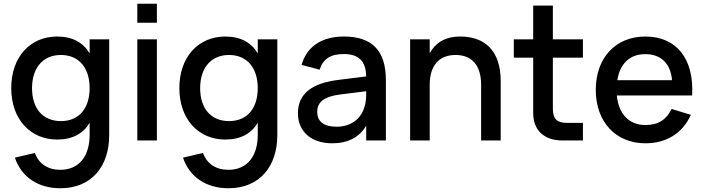

<svg xmlns="http://www.w3.org/2000/svg" viewBox="-20 -750 3757 1025"><path d="M285 -555C143.5 -555 40 -448.5 40 -279.5C40 -112.5 143 -5 285 -5C368 -5 424.5 -37.5 458.5 -94.5V-30C458.5 81.5 404 156.5 302 156.5C235 156.5 187.5 124.5 166 66.5L59.5 91.5C95 197.5 186 255 302 255C471 255 563 135.5 563 -28.5V-540H458.5V-465C424.5 -522 368.5 -555 285 -555ZM305 -103.5C209.5 -103.5 151 -170 151 -279.5C151 -386.5 208.5 -456.5 305 -456.5C399.5 -456.5 458.5 -390 458.5 -279.5C458.5 -173 403.5 -103.5 305 -103.5Z M817.5 -628.5V-730H713V-628.5ZM817.5 0V-540H713V0Z M1182.5 -555C1041 -555 937.5 -448.5 937.5 -279.5C937.5 -112.5 1040.5 -5 1182.5 -5C1265.5 -5 1322 -37.5 1356 -94.5V-30C1356 81.5 1301.5 156.5 1199.5 156.5C1132.5 156.5 1085 124.5 1063.5 66.5L957 91.5C992.5 197.5 1083.5 255 1199.5 255C1368.5 255 1460.5 135.5 1460.5 -28.5V-540H1356V-465C1322 -522 1266 -555 1182.5 -555ZM1202.5 -103.5C1107 -103.5 1048.5 -170 1048.5 -279.5C1048.5 -386.5 1106 -456.5 1202.5 -456.5C1297 -456.5 1356 -390 1356 -279.5C1356 -173 1301 -103.5 1202.5 -103.5Z M1816 -555C1697.5 -555 1617.5 -501.5 1590 -403.5L1686.5 -378C1704 -435 1744.5 -461.5 1815 -461.5C1894.5 -461.5 1933.5 -424.5 1935 -342L1786.5 -323.5C1650 -306.5 1570.5 -253.5 1570.5 -145C1570.5 -47.5 1642 15 1753.5 15C1837.5 15 1898.5 -17 1935 -79V0H2040V-322.5C2040 -479.5 1966.5 -555 1816 -555ZM1935 -263V-259.5C1935 -235.5 1935 -203.5 1925 -177.5C1908 -116 1852.5 -73.5 1777.5 -73.5C1709 -73.5 1673.5 -100.5 1673.5 -153C1673.5 -206.5 1712 -235.5 1799.5 -246Z M2548.5 0H2653V-317.5C2653 -480.5 2567 -555 2437.5 -555C2349 -555 2300.5 -515 2274 -465.5V-540H2169.5V0H2274V-297C2274 -403.5 2327 -456.5 2412 -456.5C2497.5 -456.5 2548.5 -403 2548.5 -297Z M2723 -442H2826.5V-146C2826.5 -54.5 2885 0 2983 0H3092V-94H3006C2953 -94 2931.5 -116 2931.5 -169.5V-442H3092V-540H2931.5V-720H2826.5V-540H2723Z M3426 -82.5C3338.5 -82.5 3282.5 -140.5 3273 -240.5H3675C3686 -434 3593.5 -555 3425 -555C3267 -555 3160.5 -442 3160.5 -270C3160.5 -100 3266.5 15 3426 15C3538 15 3625.5 -40 3668 -137L3565 -168.5C3538.5 -112 3494.5 -82.5 3426 -82.5ZM3275.5 -322C3289.5 -410.5 3342.5 -461 3425 -461C3508.5 -461 3560.5 -410.5 3567.5 -322Z"/></svg>

Font: Vela Sans SemBd
Style: Regular
Weight: 600
Designer: Principal design: Mikhail Sharanda - project Manrope.
Design modification: Ravid Balaliev
Foundry: Mikhail Sharanda
Version: Version 1.001